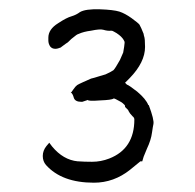

<svg xmlns="http://www.w3.org/2000/svg" viewBox="-20 -721 420 413"><path d="M112 -620 111 -619Q104 -616 99 -616Q92 -616 88 -621Q84 -627 84 -634V-640Q84 -658 105 -671Q123 -683 134 -686Q144 -689 152 -695Q164 -702 195 -701Q224 -700 237 -696Q249 -692 263 -682Q278 -671 280 -668Q280 -668 284 -660L289 -648Q289 -646 290 -643Q292 -638 292 -620Q292 -587 259 -553Q253 -547 249 -543Q250 -542 251 -541Q252 -540 253 -539Q257 -538 275 -524Q294 -508 299 -495H300Q312 -463 310 -454Q309 -450 307 -436Q305 -420 296 -401Q290 -386 289 -384L286 -374H282L260 -356Q225 -328 182 -328Q113 -328 79 -366Q72 -374 72 -385.5Q72 -397 80 -407L86 -414L92 -406Q116 -377 147 -374H148Q161 -373 178 -373Q197 -373 215 -380Q269 -401 269 -464Q269 -468 265 -471Q259 -477 256 -483V-484L249 -491V-493Q249 -495 244 -499Q242 -501 236 -504Q227 -509 226 -509Q224 -509 224 -509Q221 -506 195 -505Q170 -503 169 -506L157 -502H155Q142 -502 139 -510Q136 -521 132 -522Q133 -521 138 -529Q142 -535 146 -538Q149 -540 158 -544Q164 -547 176 -552Q181 -553 193.5 -557Q206 -561 207 -561Q220 -567 224 -570Q228 -574 238 -592L245 -608Q246 -615 247 -620Q248 -626 248 -628.5Q248 -631 248 -631Q245 -639 236 -646Q231 -650 225 -653Q222 -655 219 -655Q212 -654 202 -657Q195 -659 176 -655Q160 -653 149 -648Q145 -647 137 -640Q135 -639 126 -630Q124 -629 112 -620Z"/></svg>

Font: ToneOZ-Tsuipita-TC
Style: Tsuipita-TC
Weight: 400
Designer: :Jeffrey Xuan (Chih-Lin Hsuan)  :
Foundry: jeffreyx@gmail.com, cjkFonts.io
Version: Version 0.24071